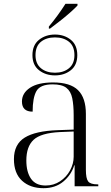

<svg xmlns="http://www.w3.org/2000/svg" viewBox="-20 -976 582 1006"><path d="M236 -837Q258 -863 281 -894.5Q304 -926 323 -956H386V-947Q371 -931 345.5 -908.5Q320 -886 291.5 -864Q263 -842 242 -826H236ZM268 -581Q219 -581 184.5 -608Q150 -635 150 -687Q150 -740 184.5 -767.5Q219 -795 268 -795Q317 -795 351 -767.5Q385 -740 385 -687Q385 -635 351 -608Q317 -581 268 -581ZM268 -595Q313 -595 341.5 -618.5Q370 -642 370 -687Q370 -734 341.5 -757Q313 -780 268 -780Q223 -780 194.5 -757Q166 -734 166 -687Q166 -642 194.5 -618.5Q223 -595 268 -595ZM208 10Q138 10 95.5 -29Q53 -68 53 -142Q53 -220 109.5 -255Q166 -290 283 -294L366 -297V-372Q366 -425 358.5 -461.5Q351 -498 327.5 -516Q304 -534 256 -534Q191 -534 171 -499Q151 -464 151 -391Q95 -391 95 -444Q95 -488 137 -516Q179 -544 258 -544Q348 -544 389 -503.5Q430 -463 430 -379V-86Q430 -41 442 -25.5Q454 -10 491 -10H495V0H371V-110H369Q353 -59 311.5 -24.5Q270 10 208 10ZM219 -4Q261 -4 294.5 -26Q328 -48 347 -83Q366 -118 366 -155V-287L293 -284Q194 -279 156 -243.5Q118 -208 118 -135Q118 -75 142.5 -39.5Q167 -4 219 -4Z"/></svg>

Font: Noto Serif Display Light
Style: Regular
Weight: 300
Designer: Monotype Design Team
Foundry: Monotype Imaging Inc.
Version: Version 2.009